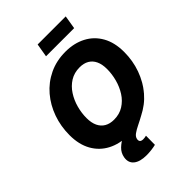

<svg xmlns="http://www.w3.org/2000/svg" viewBox="-315 -1049 1388 1388"><g transform="rotate(-45 379.5 -355.0)"><path d="M342.8 10.7Q254.4 10.7 186.8 -24.7Q119.1 -60.1 81.3 -127.4Q43.5 -194.8 43.5 -290Q43.5 -379.9 72 -460.7Q100.6 -541.5 153.8 -604Q207 -666.5 282 -702.4Q356.9 -738.3 449.2 -738.3Q537.1 -738.3 604.7 -703.1Q672.4 -668 710.4 -600.6Q748.5 -533.2 748.5 -437Q748.5 -346.7 719.5 -265.9Q690.4 -185.1 637 -122.6Q583.5 -60.1 509 -24.7Q434.6 10.7 342.8 10.7ZM350.6 -141.6Q406.2 -141.6 448.2 -168Q490.2 -194.3 518.1 -238Q545.9 -281.7 559.8 -333.7Q573.7 -385.7 573.7 -437Q573.7 -485.4 558.1 -518.6Q542.5 -551.8 513.2 -568.8Q483.9 -585.9 441.9 -585.9Q386.2 -585.9 344.2 -559.6Q302.2 -533.2 274.2 -489.7Q246.1 -446.3 231.9 -394.3Q217.8 -342.3 217.8 -291Q217.8 -242.2 233.6 -209Q249.5 -175.8 279.1 -158.7Q308.6 -141.6 350.6 -141.6ZM335 206.5Q268.6 206.5 234.9 179.2Q201.2 151.9 209.5 102.1Q216.3 63 244.6 35.9Q272.9 8.8 315.2 -12.7Q357.4 -34.2 407 -56.9Q456.5 -79.6 506.1 -109.4Q555.7 -139.2 598.4 -181.9Q641.1 -224.6 669.9 -286.9Q698.7 -349.1 706.1 -437H748.5Q743.2 -343.3 720.9 -275.1Q698.7 -207 665.5 -159.7Q632.3 -112.3 593.8 -80.8Q555.2 -49.3 516.8 -28.1Q478.5 -6.8 446.3 8.8Q414.1 24.4 393.1 39.6Q372.1 54.7 368.7 75.2Q366.2 91.3 374 99.4Q381.8 107.4 399.9 107.4Q407.7 107.4 415.8 106.2Q423.8 105 431.6 103L430.7 195.3Q411.6 200.2 384.8 203.4Q357.9 206.5 335 206.5ZM631.3 -917 614.3 -814H326.7L344.2 -917Z"/></g></svg>

Font: Inter 24pt ExtraBold
Style: Italic
Weight: 800
Italic angle: -9.3988°
Designer: Rasmus Andersson
Foundry: rsms
Version: Version 4.001;git-66647c0bb